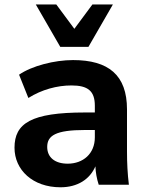

<svg xmlns="http://www.w3.org/2000/svg" viewBox="-20 -814 644 846"><path d="M246.6 11.2C322.3 11.2 376 -24.4 400.4 -81.1C401.4 -54.2 406.2 -26.9 415 0H547.9C542 -47.9 539.6 -97.2 539.6 -144.5V-332C539.6 -483.4 458 -549.3 301.8 -549.3C220.2 -549.3 120.6 -523.9 64 -484.9L105 -382.3C164.1 -419.4 231.4 -437.5 294.9 -437.5C366.7 -437.5 397.9 -413.6 397.9 -348.1V-318.4H354C116.7 -318.4 43.9 -270.5 43.9 -163.1C43.9 -65.4 124 11.2 246.6 11.2ZM278.3 -92.8C221.2 -92.8 188 -121.1 188 -166.5C188 -216.3 224.6 -241.2 355 -241.2H397.9V-209C397.9 -136.2 345.7 -92.8 278.3 -92.8ZM369.6 -607.4 477.5 -794.4H387.2L307.6 -687L228 -794.4H137.7L245.6 -607.4Z"/></svg>

Font: Winston
Style: Bold
Weight: 700
Designer: Vernon Adams, Kim Jin-seong, David Berlow, Cristiano Sobral
Foundry: The Winston Project Authors
Version: Version 3.004